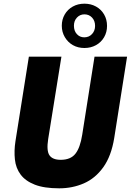

<svg xmlns="http://www.w3.org/2000/svg" viewBox="-20 -1013 711 1044"><path d="M302 11Q220 11 169 -9Q118 -29 92 -64Q66 -99 61 -146Q56 -193 64 -245L137 -705H314L242 -257Q232 -193 249 -168.5Q266 -144 310 -144Q364 -144 390 -177Q416 -210 427 -280L494 -705H671L601 -262Q585 -164 541.5 -103.5Q498 -43 436 -16Q374 11 302 11ZM439 -752Q404 -752 376.5 -767.5Q349 -783 332.5 -811Q316 -839 316 -873Q316 -907 332 -934.5Q348 -962 376 -977.5Q404 -993 439 -993Q474 -993 502 -977.5Q530 -962 546 -934.5Q562 -907 562 -872Q562 -838 546 -810.5Q530 -783 502 -767.5Q474 -752 439 -752ZM438 -810Q464 -810 480.5 -828Q497 -846 497 -872Q497 -900 480.5 -917.5Q464 -935 439 -935Q415 -935 398.5 -917.5Q382 -900 382 -873Q382 -845 398 -827.5Q414 -810 438 -810Z"/></svg>

Font: Nunito Sans 7pt Condensed Black
Style: Italic
Weight: 900
Width: 3
Italic angle: -9°
Designer: Vernon Adams
Foundry: Vernon Adams
Version: Version 3.101;gftools[0.9.27]